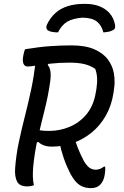

<svg xmlns="http://www.w3.org/2000/svg" viewBox="-20 -954 640 990"><path d="M358 -262Q369 -223 381.5 -191Q394 -159 412 -125Q425 -102 439.5 -90.5Q454 -79 474 -79Q486 -79 496.5 -83.5Q507 -88 516 -95H522Q523 -85 522.5 -74.5Q522 -64 520 -53Q517 -35 511 -22.5Q505 -10 497 -2Q488 7 476.5 11.5Q465 16 449 16Q426 16 407 8.5Q388 1 373 -15Q358 -31 344 -56Q323 -97 309 -137.5Q295 -178 285 -226ZM109 -700Q181 -712 238.5 -716Q296 -720 348 -720Q420 -720 466 -700Q512 -680 536.5 -647Q561 -614 567.5 -574Q574 -534 568 -495L565 -474Q555 -409 525.5 -357.5Q496 -306 452.5 -270.5Q409 -235 356.5 -216.5Q304 -198 248 -198Q225 -198 207.5 -204Q190 -210 178 -222L144 -214L161 -291Q175 -284 190 -281.5Q205 -279 234 -279Q289 -279 340 -300.5Q391 -322 427 -366Q463 -410 474 -478L477 -494Q482 -527 480.5 -552.5Q479 -578 471 -599Q446 -616 415 -623.5Q384 -631 337 -631Q287 -631 242 -626Q197 -621 166 -616Q135 -611 123 -611Q107 -611 101 -625.5Q95 -640 100 -667Q102 -677 104 -685Q106 -693 109 -700ZM155 1Q147 4 138 5.5Q129 7 119 7Q81 7 68 -18Q55 -43 58 -87Q63 -154 77 -220.5Q91 -287 108.5 -355Q126 -423 141 -494Q156 -565 164 -642L242 -651L226 -619Q237 -607 240 -586Q243 -565 239 -535Q229 -462 210.5 -389Q192 -316 175 -242Q158 -168 151 -92Q149 -66 149.5 -42.5Q150 -19 155 1ZM279 -787Q262 -787 248.5 -789.5Q235 -792 226 -798Q220 -803 219 -810.5Q218 -818 222 -827Q239 -863 266 -887Q293 -911 330 -922.5Q367 -934 413 -934H421Q461 -934 493 -921.5Q525 -909 545.5 -885.5Q566 -862 573 -827Q575 -817 573 -810Q571 -803 563 -799Q553 -793 540.5 -790.5Q528 -788 513 -787Q504 -823 480 -842.5Q456 -862 405 -863Q355 -859 326.5 -842Q298 -825 279 -787Z"/></svg>

Font: Rec Mono Duotone
Style: Italic
Weight: 400
Italic angle: -10°
Monospace: yes
Version: Version 1.085; ttfautohint (v1.8.4.7-5d5b)